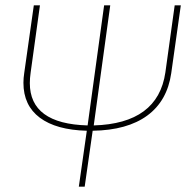

<svg xmlns="http://www.w3.org/2000/svg" viewBox="-20 -701 699 721"><path d="M659 -681 623 -426Q608 -322 533 -267Q458 -212 328 -210L298 0H276L306 -210Q191 -213 129.5 -259Q68 -305 68 -390Q68 -408 71 -427L107 -681H130L95 -428Q92 -407 92 -389Q92 -236 309 -230L371 -681H394L332 -230Q573 -237 601 -429L636 -681Z"/></svg>

Font: FiraGO Thin
Style: Italic
Weight: 100
Italic angle: -8°
Designer: bBox Type GmbH
Foundry: bBox Type GmbH
Version: Version 1.001